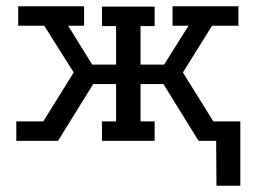

<svg xmlns="http://www.w3.org/2000/svg" viewBox="-20 -449 818 612"><path d="M660 -62H746V143H670L669 0H613L501 -181H428V-62H473V0H305V-62H350V-181H277L165 0H32V-62H118L215 -218L121 -367H38V-429H248V-367H197L274 -243H350V-366H305V-428H473V-366H428V-243H503L581 -367H530V-429H740V-367H656L563 -218Z"/></svg>

Font: Podkova VF Beta
Style: Regular
Weight: 400
Designer: Ilya Yudin
Foundry: Cyreal (www.cyreal.org)
Version: Version 2.100